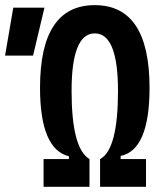

<svg xmlns="http://www.w3.org/2000/svg" viewBox="-25 -723 631 743"><path d="M143.6 0V-107.4H241.7V-118.2Q129.9 -146 129.9 -383.3Q129.9 -703.1 341.8 -703.1Q553.7 -703.1 553.7 -383.3Q553.7 -142.6 441.9 -119.6V-107.4H540V0H362.3V-107.4Q431.6 -144 431.6 -371.1Q431.6 -593.8 341.8 -593.8Q252 -593.8 252 -371.1Q252 -148.4 321.3 -107.4V0ZM-5.4 -507.8 26.4 -693.4H147L103 -507.8Z"/></svg>

Font: CaskaydiaCove NFP SemiBold
Style: Regular
Weight: 600
Designer: Aaron Bell
Foundry: Saja Typeworks
Version: Version 2111.001; VTT 6.35;Nerd Fonts 3.1.1